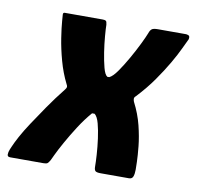

<svg xmlns="http://www.w3.org/2000/svg" viewBox="-94 -534 614 597"><g transform="rotate(10 212.5 -236.0)"><path d="M-25 0Q-34 0 -34 -7.5Q-34 -15 -30.5 -23.5Q-27 -32 -26 -34Q-21 -46 -10 -66.5Q1 -87 18.5 -113.5Q36 -140 58 -172Q80 -204 107 -238Q111 -243 111 -246.5Q111 -250 108 -255Q92 -287 82 -323.5Q72 -360 67 -392.5Q62 -425 60.5 -445.5Q59 -466 59 -466Q59 -472 64 -472H184Q191 -472 194 -470Q197 -468 198 -458Q198 -447 200 -422.5Q202 -398 206 -372Q210 -346 215.5 -325Q221 -304 229 -299Q231 -299 232 -299Q233 -299 235 -299Q246 -304 260 -324Q274 -344 288.5 -369.5Q303 -395 314.5 -418.5Q326 -442 331 -455Q334 -464 339 -468Q344 -472 358 -472H447Q450 -472 455 -470Q460 -468 458 -458Q453 -448 443 -426.5Q433 -405 417 -377.5Q401 -350 379 -318.5Q357 -287 327 -255Q322 -251 322 -246.5Q322 -242 324 -237Q342 -202 350.5 -167.5Q359 -133 362 -103.5Q365 -74 365.5 -54.5Q366 -35 366 -30Q366 -17 363 -8.5Q360 0 350 0H261Q247 0 243.5 -4Q240 -8 240 -17Q240 -31 238.5 -55Q237 -79 233.5 -105Q230 -131 224.5 -151.5Q219 -172 210 -179Q204 -179 204.5 -179Q205 -179 206.5 -179Q208 -179 202 -179Q182 -156 164 -128Q146 -100 131.5 -74Q117 -48 109 -31Q101 -14 101 -14Q96 -5 92.5 -2.5Q89 0 80 0Z"/></g></svg>

Font: Glory
Style: Bold Italic
Weight: 700
Italic angle: -12°
Version: Version 1.011